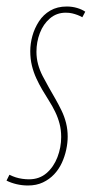

<svg xmlns="http://www.w3.org/2000/svg" viewBox="-36 -560 282 590"><path d="M-16 -5 -7 -23Q3 -18 12.5 -15Q22 -12 32.5 -10.5Q43 -9 53 -9Q85 -9 107 -28Q129 -47 140.5 -77Q152 -107 152 -139Q152 -161 147 -180Q142 -199 133.5 -216.5Q125 -234 114.5 -250.5Q104 -267 94 -284Q84 -301 75.5 -319.5Q67 -338 62 -358.5Q57 -379 57 -403Q57 -426 63.5 -449.5Q70 -473 83.5 -494Q97 -515 118.5 -527.5Q140 -540 169 -540Q186 -540 201 -535.5Q216 -531 226 -524L217 -507Q210 -511 202 -514Q194 -517 185.5 -519Q177 -521 166 -521Q138 -521 117.5 -503.5Q97 -486 86.5 -458.5Q76 -431 76 -401Q76 -381 81 -362.5Q86 -344 95 -326.5Q104 -309 114 -291.5Q124 -274 134 -256.5Q144 -239 153 -220.5Q162 -202 167 -182Q172 -162 172 -140Q172 -121 167.5 -100Q163 -79 154 -59.5Q145 -40 130.5 -24.5Q116 -9 96 0.5Q76 10 50 10Q32 10 15 6Q-2 2 -16 -5Z"/></svg>

Font: Georama
Style: Italic
Weight: 400
Width: 2
Italic angle: -9°
Designer: Jean-Baptiste Levee
Foundry: Production Type
Version: Version 1.000